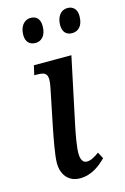

<svg xmlns="http://www.w3.org/2000/svg" viewBox="-117 -801 565 865"><g transform="rotate(-15 166.0 -368.0)"><path d="M281 -631C306 -631 332 -648 332 -697C332 -730 314 -746 288 -746C257 -746 237 -718 237 -680C237 -647 254 -631 281 -631ZM110 -631C134 -631 160 -648 160 -697C160 -730 143 -746 117 -746C85 -746 65 -718 65 -680C65 -647 83 -631 110 -631ZM146 10C202 10 242 -24 269 -51L253 -81C232 -66 214 -55 195 -55C177 -55 167 -71 167 -101C167 -130 177 -185 184 -219L251 -536H76L66 -492H79C121 -492 135 -481 122 -419L87 -247C77 -197 62 -119 62 -83C62 -31 91 10 146 10Z"/></g></svg>

Font: Noto Serif Condensed Medium
Style: Italic
Weight: 500
Width: 3
Italic angle: -12°
Designer: Monotype Design Team
Foundry: Monotype Imaging Inc.
Version: Version 2.013